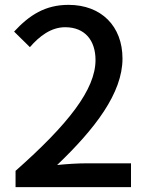

<svg xmlns="http://www.w3.org/2000/svg" viewBox="-20 -770 610 790"><path d="M44 0H519V-98H335C299 -98 253 -95 215 -91C371 -240 484 -387 484 -529C484 -662 397 -750 262 -750C166 -750 101 -708 38 -640L103 -576C142 -621 190 -658 248 -658C330 -658 373 -603 373 -523C373 -402 261 -259 44 -67Z"/></svg>

Font: Source Han Sans KR Medium
Style: Regular
Weight: 500
Designer: Ryoko NISHIZUKA (kana & ideographs); Paul D. Hunt (Latin, Greek & Cyrillic); Wenlong ZHANG (bopomofo); Sandoll Communica
Foundry: Adobe Systems Incorporated
Version: Version 1.001;PS 1.001;hotconv 1.0.78;makeotf.lib2.5.61930